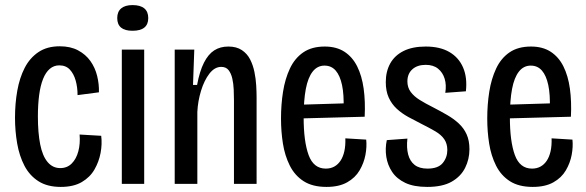

<svg xmlns="http://www.w3.org/2000/svg" viewBox="-20 -723 2304 755"><path d="M219 12Q166 12 131 -10.5Q96 -33 76 -71.5Q56 -110 47.5 -159Q39 -208 39 -260Q39 -316 48 -366.5Q57 -417 77 -456Q97 -495 131 -518Q165 -541 215 -541Q257 -541 287 -525Q317 -509 335.5 -483Q354 -457 362 -424.5Q370 -392 369 -360L285 -349Q285 -380 277.5 -406.5Q270 -433 254.5 -449.5Q239 -466 213 -466Q192 -466 176 -452.5Q160 -439 149.5 -413Q139 -387 134 -349.5Q129 -312 129 -265Q129 -201 138 -155.5Q147 -110 167 -86Q187 -62 217 -62Q244 -62 262 -80Q280 -98 288 -128Q296 -158 293 -194L378 -189Q382 -156 375.5 -121.5Q369 -87 351.5 -56.5Q334 -26 301.5 -7Q269 12 219 12Z M459 0V-528H547V0ZM501 -602Q471 -602 456 -614.5Q441 -627 441 -652Q441 -677 456.5 -690Q472 -703 501 -703Q532 -703 547.5 -690Q563 -677 563 -652Q563 -627 547.5 -614.5Q532 -602 501 -602Z M667 0V-351V-528H744L739 -389H755Q765 -443 782 -476.5Q799 -510 822.5 -525Q846 -540 878 -540Q910 -540 931 -526Q952 -512 963.5 -489.5Q975 -467 980.5 -440Q986 -413 987.5 -387Q989 -361 989 -341V0H900V-330Q900 -349 899 -371.5Q898 -394 893.5 -414Q889 -434 879 -447Q869 -460 850 -460Q824 -460 803.5 -433.5Q783 -407 770.5 -366Q758 -325 756 -283V0Z M1264 12Q1209 12 1174 -10.5Q1139 -33 1119.5 -72Q1100 -111 1092.5 -158.5Q1085 -206 1085 -257Q1085 -312 1093 -362.5Q1101 -413 1120 -453.5Q1139 -494 1172.5 -517Q1206 -540 1257 -540Q1303 -540 1334.5 -519.5Q1366 -499 1384.5 -462Q1403 -425 1410 -374.5Q1417 -324 1414 -264L1150 -257V-311L1350 -317L1331 -295Q1333 -351 1325 -388.5Q1317 -426 1300 -445.5Q1283 -465 1256 -465Q1228 -465 1209.5 -441.5Q1191 -418 1182.5 -373Q1174 -328 1174 -262Q1174 -167 1193.5 -113.5Q1213 -60 1261 -60Q1280 -60 1294.5 -68Q1309 -76 1319 -91Q1329 -106 1334 -128Q1339 -150 1338 -179L1420 -174Q1423 -146 1417 -114Q1411 -82 1394 -53Q1377 -24 1345 -6Q1313 12 1264 12Z M1660 12Q1607 12 1573.5 -4Q1540 -20 1522 -47Q1504 -74 1499 -106.5Q1494 -139 1501 -172L1582 -178Q1578 -142 1585 -115.5Q1592 -89 1610.5 -74.5Q1629 -60 1661 -60Q1703 -60 1721 -82Q1739 -104 1739 -133Q1739 -158 1727 -175.5Q1715 -193 1692 -206.5Q1669 -220 1637 -236Q1611 -249 1585.5 -263Q1560 -277 1540 -295.5Q1520 -314 1508.5 -339.5Q1497 -365 1497 -400Q1497 -442 1514.5 -473.5Q1532 -505 1567 -522.5Q1602 -540 1654 -540Q1710 -540 1747 -518.5Q1784 -497 1801 -457.5Q1818 -418 1812 -364L1731 -358Q1736 -389 1728.5 -413.5Q1721 -438 1702.5 -453Q1684 -468 1654 -468Q1621 -468 1601.5 -450.5Q1582 -433 1582 -403Q1582 -379 1595 -361.5Q1608 -344 1630.5 -330Q1653 -316 1683 -301Q1712 -286 1738 -271Q1764 -256 1784 -237.5Q1804 -219 1815 -194.5Q1826 -170 1826 -136Q1826 -97 1809 -63Q1792 -29 1756 -8.5Q1720 12 1660 12Z M2075 12Q2020 12 1985 -10.5Q1950 -33 1930.5 -72Q1911 -111 1903.5 -158.5Q1896 -206 1896 -257Q1896 -312 1904 -362.5Q1912 -413 1931 -453.5Q1950 -494 1983.5 -517Q2017 -540 2068 -540Q2114 -540 2145.5 -519.5Q2177 -499 2195.5 -462Q2214 -425 2221 -374.5Q2228 -324 2225 -264L1961 -257V-311L2161 -317L2142 -295Q2144 -351 2136 -388.5Q2128 -426 2111 -445.5Q2094 -465 2067 -465Q2039 -465 2020.5 -441.5Q2002 -418 1993.5 -373Q1985 -328 1985 -262Q1985 -167 2004.5 -113.5Q2024 -60 2072 -60Q2091 -60 2105.5 -68Q2120 -76 2130 -91Q2140 -106 2145 -128Q2150 -150 2149 -179L2231 -174Q2234 -146 2228 -114Q2222 -82 2205 -53Q2188 -24 2156 -6Q2124 12 2075 12Z"/></svg>

Font: Bricolage Grotesque Condensed
Style: Regular
Weight: 400
Width: 3
Designer: Mathieu Triay
Foundry: Atelier Triay
Version: Version 1.000;gftools[0.9.30]